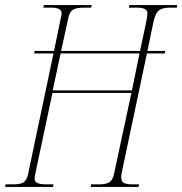

<svg xmlns="http://www.w3.org/2000/svg" viewBox="-35 -734 716 754"><path d="M-15 0 -13 -10H16Q45 -10 57.5 -18Q70 -26 75 -49L175 -524H99L101 -534H177L203 -659Q205 -667 206 -673Q207 -679 207 -682Q207 -704 166 -704H135L137 -714H325L323 -704H294Q266 -704 252 -696Q238 -688 233 -662L205 -534H515L540 -652Q544 -672 544 -682Q544 -704 504 -704H471L473 -714H661L659 -704H632Q604 -704 589.5 -693.5Q575 -683 567 -645L544 -534H614L612 -524H542L443 -56Q442 -51 441.5 -47Q441 -43 441 -38Q441 -19 454 -14.5Q467 -10 483 -10H511L509 0H321L323 -10H353Q382 -10 395 -18.5Q408 -27 413 -52L481 -369H171L103 -49Q101 -39 101 -31Q101 -10 145 -10H175L173 0ZM172 -379H483L513 -524H203Z"/></svg>

Font: Noto Serif Display ExtraCondensed Thin
Style: Italic
Weight: 100
Width: 2
Italic angle: -12°
Designer: Monotype Design Team
Foundry: Monotype Imaging Inc.
Version: Version 2.009